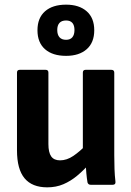

<svg xmlns="http://www.w3.org/2000/svg" viewBox="-20 -794 565 825"><path d="M183 11Q118 11 85.5 -28Q53 -67 53 -148V-482Q53 -494 65 -494H176Q188 -494 188 -482V-175Q188 -139 200 -122Q212 -105 238 -105Q267 -105 295 -124Q323 -143 353 -174L363 -89Q339 -62 311.5 -39Q284 -16 252.5 -2.5Q221 11 183 11ZM370 0Q359 0 356 -10Q353 -28 351 -49.5Q349 -71 348 -91L336 -141V-482Q336 -494 348 -494H458Q471 -494 471 -482V-127Q471 -96 472 -68Q473 -40 476 -14Q478 0 464 0ZM264 -554Q206 -554 173.5 -582.5Q141 -611 141 -664Q141 -717 173.5 -745.5Q206 -774 264 -774Q320 -774 352.5 -745.5Q385 -717 385 -664Q385 -611 352.5 -582.5Q320 -554 264 -554ZM264 -623Q282 -623 291 -634Q300 -645 300 -665Q300 -685 291 -695.5Q282 -706 264 -706Q245 -706 235.5 -695.5Q226 -685 226 -665Q226 -645 235.5 -634Q245 -623 264 -623Z"/></svg>

Font: Sofia Sans Semi Condensed ExtraBold
Style: Regular
Weight: 800
Designer: Botio Nikoltchev, Ani Petrova
Foundry: lettersoup
Version: Version 4.100